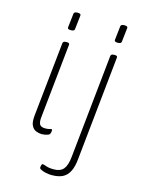

<svg xmlns="http://www.w3.org/2000/svg" viewBox="-133 -778 807 1069"><g transform="rotate(15 270.5 -243.5)"><path d="M160 6Q144 6 127 -0.5Q110 -7 100.5 -26.5Q91 -46 95 -84L140 -513Q141 -519 145.5 -522Q150 -525 159 -525H163Q172 -525 175.5 -522Q179 -519 178 -513L133 -80Q131 -55 138.5 -42.5Q146 -30 171 -30Q185 -30 192.5 -32.5Q200 -35 205 -35Q208 -35 209 -33Q210 -31 210 -28Q210 -24 209 -19Q208 -14 206.5 -10.5Q205 -7 203 -5Q200 -2 192.5 0.5Q185 3 176 4.5Q167 6 160 6ZM167 -595Q156 -595 151.5 -598Q147 -601 148 -607L157 -687Q157 -692 162 -695.5Q167 -699 178 -699Q189 -699 193.5 -696Q198 -693 197 -687L188 -607Q188 -602 183 -598.5Q178 -595 167 -595ZM272 212Q256 212 239.5 208.5Q223 205 211.5 199.5Q200 194 200 188Q200 185 200.5 181.5Q201 178 202 174.5Q203 171 204.5 168.5Q206 166 208 166Q216 166 231.5 172Q247 178 275 178Q313 178 331 156.5Q349 135 354 85L416 -513Q418 -525 434 -525H440Q448 -525 451.5 -522Q455 -519 454 -513L392 85Q388 131 374 159Q360 187 335.5 199.5Q311 212 272 212ZM437 -595Q426 -595 421.5 -598Q417 -601 418 -607L427 -687Q427 -692 432 -695.5Q437 -699 448 -699Q459 -699 463.5 -696Q468 -693 467 -687L458 -607Q458 -602 453 -598.5Q448 -595 437 -595Z"/></g></svg>

Font: Asap Thin
Style: Italic
Weight: 250
Italic angle: -6°
Designer: Pablo Cosgaya
Foundry: Omnibus-Type
Version: Version 3.001